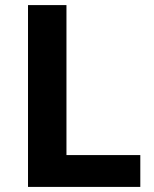

<svg xmlns="http://www.w3.org/2000/svg" viewBox="-20 -734 605 754"><path d="M90 0V-714H241V-125H531V0Z"/></svg>

Font: Noto Sans Kawi
Style: Bold
Weight: 700
Designer: Fadhl Haqq
Version: Version 1.000